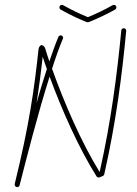

<svg xmlns="http://www.w3.org/2000/svg" viewBox="-20 -718 559 782"><path d="M50 44C55 44 59 41 60 36C86 -66 134 -255 182 -406C233 -267 301 -115 373 0C376 5 381 6 386 4L396 0C402 -2 404 -5 405 -10C452 -217 477 -412 494 -592V-593C494 -598 490 -603 484 -603C479 -603 474 -599 474 -594C457 -416 432 -222 386 -18V-17C312 -137 243 -295 192 -438C207 -485 222 -527 236 -560C237 -561 237 -562 237 -564C237 -570 232 -574 227 -574C223 -574 219 -571 218 -568C206 -540 194 -506 181 -468C175 -486 169 -504 164 -521C162 -526 160 -529 156 -532C151 -534 149 -535 148 -534C146 -534 144 -532 142 -530C139 -526 138 -523 137 -518C119 -351 99 -209 40 31V32C40 32 40 33 40 34C40 40 44 44 50 44ZM129 -298C139 -363 147 -424 154 -487C159 -470 165 -454 171 -437C157 -394 142 -346 129 -298ZM333 -628C336 -627 340 -627 344 -629C374 -641 413 -659 449 -679C452 -681 454 -684 454 -688C454 -694 450 -698 444 -698C442 -698 440 -698 439 -697C404 -677 367 -660 338 -648C309 -660 272 -677 237 -697C236 -698 234 -698 232 -698C226 -698 222 -694 222 -688C222 -684 224 -681 227 -679C264 -658 303 -640 333 -628Z"/></svg>

Font: Mistral SingleLine Outline
Style: Regular
Weight: 300
Designer: François Chastanet, Élisa Garzelli, Anais Alves, Morgane Autin
Foundry: institut supérieur des arts et du design Toulouse / isdaT
Version: Version 1.000;Glyphs 3.3 (3337)